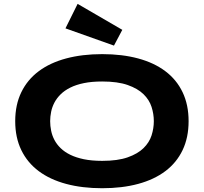

<svg xmlns="http://www.w3.org/2000/svg" viewBox="-20 -973 1073 1011"><path d="M973.1 -335Q973.1 -248.5 941.4 -182.4Q909.7 -116.2 850.6 -71.8Q791.5 -27.3 707.3 -4.6Q623 18.1 518.1 18.1Q413.1 18.1 328.4 -4.6Q243.7 -27.3 184.1 -71.8Q124.5 -116.2 92.3 -182.4Q60.1 -248.5 60.1 -335Q60.1 -421.4 92.3 -487.5Q124.5 -553.7 184.1 -598.1Q243.7 -642.6 328.4 -665.3Q413.1 -688 518.1 -688Q623 -688 707.3 -665.3Q791.5 -642.6 850.6 -598.1Q909.7 -553.7 941.4 -487.5Q973.1 -421.4 973.1 -335ZM790 -335Q790 -372.6 778.1 -409.9Q766.1 -447.3 735.6 -477.1Q705.1 -506.8 652.3 -525.4Q599.6 -543.9 518.1 -543.9Q463.4 -543.9 421.9 -535.4Q380.4 -526.9 350.1 -511.7Q319.8 -496.6 299.3 -476.3Q278.8 -456.1 266.6 -432.9Q254.4 -409.7 249.3 -384.5Q244.1 -359.4 244.1 -335Q244.1 -310.1 249.3 -284.7Q254.4 -259.3 266.6 -236.1Q278.8 -212.9 299.3 -192.9Q319.8 -172.9 350.1 -158Q380.4 -143.1 421.9 -134.5Q463.4 -126 518.1 -126Q599.6 -126 652.3 -144.5Q705.1 -163.1 735.6 -192.9Q766.1 -222.7 778.1 -260Q790 -297.4 790 -335ZM388.7 -952.6 624 -815.9 580.1 -732.9 324.7 -823.7Z"/></svg>

Font: Syncopate
Style: Bold
Weight: 700
Designer: Astigmatic (AOETI)
Foundry: Astigmatic (AOETI)
Version: Version 1.001 2011